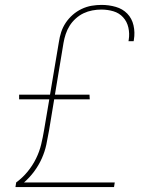

<svg xmlns="http://www.w3.org/2000/svg" viewBox="-20 -763 640 783"><path d="M43 0 46 -19Q72 -38 92.5 -63Q113 -88 127 -116.5Q141 -145 148 -174.5Q155 -204 160 -234L181 -358H58V-377H184L220 -591Q223 -612 229.5 -632Q236 -652 248 -670Q260 -688 276.5 -702.5Q293 -717 313 -726.5Q333 -736 353.5 -739.5Q374 -743 394 -743Q424 -743 452 -735Q480 -727 499 -707.5Q518 -688 524.5 -659.5Q531 -631 526 -601L525 -595H504L505 -601Q509 -626 503.5 -650.5Q498 -675 482 -692.5Q466 -710 442.5 -717Q419 -724 393 -724Q375 -724 356.5 -720.5Q338 -717 321 -709Q304 -701 289 -687.5Q274 -674 264 -658Q254 -642 248 -624Q242 -606 239 -588L204 -377H345L346 -358H201L180 -231Q175 -202 169 -173.5Q163 -145 150.5 -117Q138 -89 119.5 -64Q101 -39 78 -19H448L445 0Z"/></svg>

Font: Iosevka Aile Thin
Style: Italic
Weight: 100
Italic angle: -9°
Designer: Belleve Invis
Foundry: Belleve Invis
Version: Version 31.1.0; ttfautohint (v1.8.4)